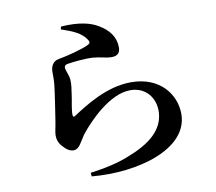

<svg xmlns="http://www.w3.org/2000/svg" viewBox="-88 -889 1177 1046"><g transform="rotate(-10 500.0 -365.5)"><path d="M446 -687C455 -675 454 -666 442 -660C409 -642 315 -618 271 -611C236 -605 225 -574 225 -547C225 -522 226 -505 223 -476C218 -429 202 -330 195 -283C189 -244 182 -222 182 -203C182 -180 190 -159 208 -140C227 -118 246 -107 265 -107C298 -107 311 -147 336 -182C393 -254 513 -376 625 -376C711 -376 758 -310 758 -240C758 -158 707 -83 560 -26C491 4 413 19 335 30L337 50C588 73 877 -6 877 -201C877 -308 797 -418 636 -418C500 -418 376 -336 305 -290C297 -285 293 -287 292 -298C291 -328 302 -369 307 -408C311 -440 316 -461 314 -490C311 -518 296 -543 296 -559C296 -567 300 -575 318 -577C343 -581 409 -589 456 -586C501 -582 525 -571 558 -571C591 -571 605 -588 605 -616C605 -674 573 -717 516 -750C475 -774 413 -790 314 -783L310 -768C372 -747 420 -728 446 -687Z"/></g></svg>

Font: Noto Serif CJK JP
Style: Bold
Weight: 700
Designer: Ryoko NISHIZUKA 西塚涼子 (kana & ideographs); Frank Grießhammer (Latin, Greek & Cyrillic); Wenlong ZHANG 张文龙 (bopomofo); San
Foundry: Adobe Systems Incorporated
Version: Version 1.000;PS 1;hotconv 16.6.53;makeotf.lib2.5.65590